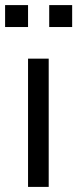

<svg xmlns="http://www.w3.org/2000/svg" viewBox="-32 -733 303 753"><path d="M78 0V-503H159V0ZM-12 -713H78V-627H-12ZM161 -713H251V-627H161Z"/></svg>

Font: Muli
Style: Regular
Weight: 400
Designer: Vernon Adams
Foundry: Vernon Adams
Version: Version 2.000